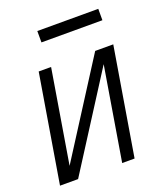

<svg xmlns="http://www.w3.org/2000/svg" viewBox="-132 -798 763 888"><g transform="rotate(-20 250.0 -354.0)"><path d="M10 0 98 -530H159L83 -71L376 -530H465L377 0H316L392 -459L99 0ZM156 -652V-708H456V-652Z"/></g></svg>

Font: Iosevka Curly Light Oblique
Style: Regular
Weight: 300
Italic angle: -9°
Monospace: yes
Designer: Belleve Invis
Foundry: Belleve Invis
Version: Version 11.1.0; ttfautohint (v1.8.3)